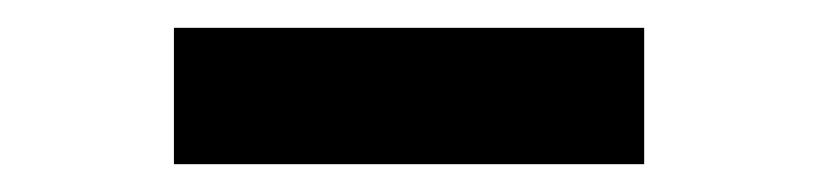

<svg xmlns="http://www.w3.org/2000/svg" viewBox="-20 -357 588 138"><path d="M443 -239V-337H105V-239Z"/></svg>

Font: Lexend Peta
Style: Regular
Weight: 400
Designer: Bonnie Shaver-Troup, Thomas Jockin
Foundry: Lexend
Version: Version 1.007